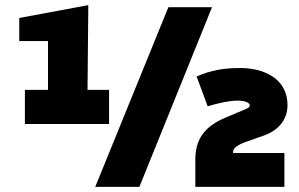

<svg xmlns="http://www.w3.org/2000/svg" viewBox="-20 -728 1164 748"><path d="M77 -245H405V-378H321L324 -708L55 -658V-568H167V-378H77ZM351 0H523L806 -700H636ZM741 -106V0H1088V-132H888V-135C888 -147 895 -160 940 -176L1008 -200C1065 -220 1100 -262 1100 -318C1100 -427 1000 -463 917 -463C853 -463 803 -455 746 -430L789 -314C838 -328 875 -336 906 -336C941 -336 953 -325 953 -318C953 -311 948 -307 930 -300L859 -270C773 -234 741 -182 741 -106Z"/></svg>

Font: Finlandica Black
Style: Regular
Weight: 900
Designer: Niklas Ekholm, Juho Hiilivirta, Jaakko Suomalainen
Foundry: Helsinki Type Studio
Version: Version 2.000;Glyphs 3.2 (3202)